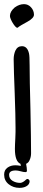

<svg xmlns="http://www.w3.org/2000/svg" viewBox="-36 -794 210 927"><path d="M80 -774Q100 -774 114 -758.5Q128 -743 128 -723Q128 -707 98 -690Q58 -668 55 -665Q50 -660 48 -660Q43 -660 37 -667Q31 -674 25.5 -683Q20 -692 16 -701.5Q12 -711 12 -717Q12 -738 35 -758Q57 -774 80 -774ZM106 -19Q101 -8 90 -3Q94 17 94 30Q94 37 87 37Q77 37 64 33Q49 29 40 29Q8 29 8 50Q8 69 24.5 79Q41 89 61 89Q70 89 82 80Q92 70 96 70Q102 70 106 77L107 81Q107 97 90 106Q77 113 58 113Q28 113 6 95.5Q-16 78 -16 49Q-16 27 0 15.5Q16 4 38 4Q50 4 65 7Q63 1 63 -3Q36 -14 36 -75Q36 -83 36.5 -96.5Q37 -110 38 -127Q39 -144 39 -157Q39 -170 39 -178Q39 -206 38 -247Q37 -288 35 -343Q33 -398 31.5 -439Q30 -480 30 -508Q30 -530 38 -549Q48 -571 70 -571Q96 -571 104 -536Q107 -524 107 -479Q107 -444 108 -391.5Q109 -339 111 -267Q114 -125 114 -54Q114 -35 106 -19Z"/></svg>

Font: Dongol
Style: Regular
Weight: 400
Designer: Abdo Mohamed and Ibrahim Hamdi
Foundry: Protype Foundry
Version: Version 1.000;hotconv 1.0.109;makeotfexe 2.5.65596